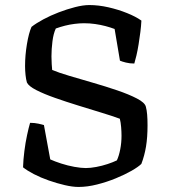

<svg xmlns="http://www.w3.org/2000/svg" viewBox="-20 -740 667 760"><path d="M290.9 0Q267.3 0 236.4 -7.2Q205.5 -14.3 173.2 -25.6Q140.8 -36.9 113.9 -50.9Q87 -65 71.2 -77.7Q72.2 -108.5 76.5 -142Q80.7 -175.5 87.2 -205.4Q93.6 -235.3 99.1 -253.8Q117.1 -253.8 132.3 -250.4Q147.6 -247 153.9 -245L178.9 -109.1Q196.9 -100.9 222.2 -92.7Q247.5 -84.5 274.3 -79.6Q301 -74.8 319.8 -74.8Q337.8 -74.8 360.8 -79.1Q383.9 -83.4 406 -90.7Q428 -98 442.6 -105.2Q450.8 -122.6 455.9 -148.7Q461 -174.8 461 -202.7Q461 -218.2 459.5 -236.9Q458 -255.6 454.3 -270Q424.4 -281 380.7 -294.3Q337 -307.6 289 -322.5Q240.9 -337.3 197.4 -352.7Q153.8 -368 123.5 -383.5Q93.3 -399 86.5 -413.5Q83 -425.6 81.1 -443Q79.2 -460.3 79.2 -478.4Q79.2 -521 86.6 -565.3Q94 -609.5 104.7 -633.6Q123 -648 151.4 -663.3Q179.8 -678.6 212.5 -691.1Q245.3 -703.7 277.1 -711.8Q309 -720 333.5 -720Q370.2 -720 409.2 -711.1Q448.2 -702.2 482.7 -688.3Q517.2 -674.5 539.7 -658.5Q538.7 -637.2 535.6 -613Q532.5 -588.7 528.6 -564.5Q524.7 -540.3 520.1 -520.6Q515.4 -500.9 511.6 -488.5Q494 -488.5 478.3 -492.4Q462.6 -496.3 454.8 -499.9L433.7 -625.3Q417.2 -631.5 397.7 -636.7Q378.2 -641.8 356.7 -644.9Q335.2 -648 312.5 -648Q295 -648 275.5 -645.5Q256.1 -643.1 237.1 -638.3Q218.2 -633.4 200.9 -627.2Q191.4 -606.8 187.6 -576.2Q183.7 -545.7 183.7 -516.8Q183.7 -500.4 184.7 -486.2Q185.7 -472.1 186.5 -463.2Q211 -452.7 254.5 -439.8Q297.9 -426.8 348.1 -412.4Q398.3 -397.9 444.4 -382.2Q490.4 -366.5 521.8 -350.2Q553.3 -333.9 557.3 -317.8Q561 -304.1 562.5 -286.2Q564 -268.3 564 -243.9Q564 -196.4 558 -160Q552 -123.6 539.5 -91.2Q527.5 -79.4 500.9 -64.1Q474.3 -48.9 438.6 -34.2Q402.8 -19.5 364.3 -9.8Q325.8 0 290.9 0Z"/></svg>

Font: Texturina Medium
Style: Regular
Weight: 500
Designer: Guillermo Torres Carreño
Foundry: Omnibus-Type
Version: Version 1.003